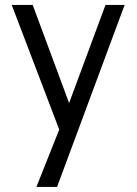

<svg xmlns="http://www.w3.org/2000/svg" viewBox="-20 -500 555 778"><path d="M211.2 257.5H127.5L220 25L27.5 -480H112.5L260 -82.5L407.5 -480H485Z"/></svg>

Font: Cambay
Style: Regular
Weight: 400
Version: Version 1.180;PS 001.180;hotconv 1.0.70;makeotf.lib2.5.58329